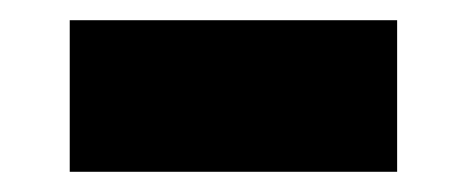

<svg xmlns="http://www.w3.org/2000/svg" viewBox="-20 -379 461 190"><path d="M49 -209V-359H373V-209Z"/></svg>

Font: Saira Expanded ExtraBold
Style: Regular
Weight: 800
Width: 7
Designer: Hector Gatti with collaboration of the Omnibus-Type team
Foundry: Omnibus-Type
Version: Version 1.101